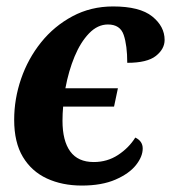

<svg xmlns="http://www.w3.org/2000/svg" viewBox="-20 -566 531 596"><path d="M234 10Q173 10 125.5 -12Q78 -34 51 -79Q24 -124 24 -194Q24 -259 45.5 -321.5Q67 -384 107.5 -434.5Q148 -485 205 -515.5Q262 -546 331 -546Q414 -546 452.5 -515Q491 -484 491 -442Q491 -414 464 -392.5Q437 -371 375 -371Q375 -425 364 -457.5Q353 -490 315 -490Q283 -490 256.5 -462.5Q230 -435 211.5 -390.5Q193 -346 183 -292H346L334 -235H176Q174 -213 174 -191Q174 -129 198 -96Q222 -63 271 -63Q313 -63 346.5 -85Q380 -107 400 -139Q423 -128 423 -105Q423 -80 402 -53.5Q381 -27 338.5 -8.5Q296 10 234 10Z"/></svg>

Font: Noto Serif SemiCondensed
Style: Bold Italic
Weight: 700
Width: 4
Italic angle: -12°
Designer: Monotype Design Team
Foundry: Monotype Imaging Inc.
Version: Version 2.014